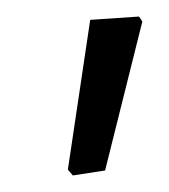

<svg xmlns="http://www.w3.org/2000/svg" viewBox="-20 -518 204 232"><path d="M152 -492 107 -312 68 -306 62 -313 89 -494 148 -498Z"/></svg>

Font: Alegreya Sans SC
Style: Italic
Weight: 400
Italic angle: -7°
Designer: Juan Pablo del Peral
Foundry: Huerta Tipografica
Version: Version 2.008; ttfautohint (v1.6)